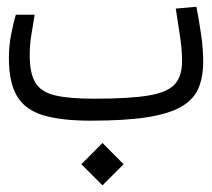

<svg xmlns="http://www.w3.org/2000/svg" viewBox="-20 -355 626 568"><path d="M248.5 2Q160.6 2 107.4 -14.2Q54.2 -30.3 30.3 -70.6Q6.3 -110.8 6.3 -184.1Q6.3 -219.7 13.4 -255.4Q20.5 -291 26.9 -311.5H82.5Q77.1 -278.8 72.5 -250.5Q67.9 -222.2 67.9 -191.9Q67.9 -138.2 84.7 -110.4Q101.6 -82.5 143.1 -72.8Q184.6 -63 258.3 -63Q363.3 -63 419.7 -72.5Q476.1 -82 497.3 -106Q518.6 -129.9 518.6 -173.3Q518.6 -206.1 513.4 -241.9Q508.3 -277.8 500 -329.6L561 -335Q569.8 -289.1 575.4 -250Q581.1 -210.9 581.1 -172.4Q581.1 -127 567.1 -94Q553.2 -61 517.1 -39.8Q481 -18.6 416 -8.3Q351.1 2 248.5 2ZM283.2 193.4 220.7 130.9 283.2 67.9 345.7 130.9Z"/></svg>

Font: Cascadia Mono PL Light
Style: Regular
Weight: 300
Monospace: yes
Designer: Aaron Bell
Foundry: Saja Typeworks
Version: Version 2404.023; ttfautohint (v1.8.4)